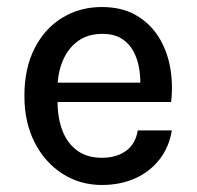

<svg xmlns="http://www.w3.org/2000/svg" viewBox="-20 -514 560 547"><path d="M270 13Q208 13 158 -19Q108 -51 78.8 -108Q49.5 -165 49.5 -240.5Q49.5 -319.5 78.5 -376.2Q107.5 -433 157.5 -463.5Q207.5 -494 270 -494Q326 -494 366 -471.5Q406 -449 430.8 -410.5Q455.5 -372 464.5 -323.5Q473.5 -275 467.5 -223.5H125.5V-278.5H402.5L379.5 -263.5Q381 -290 376.8 -317.2Q372.5 -344.5 360.5 -367.2Q348.5 -390 326.8 -403.8Q305 -417.5 271.5 -417.5Q230 -417.5 201.5 -396.5Q173 -375.5 158.5 -340.2Q144 -305 144 -263V-224.5Q144 -178 157.8 -142Q171.5 -106 199.8 -85.2Q228 -64.5 270 -64.5Q311.5 -64.5 338.8 -84Q366 -103.5 372.5 -142.5H469.5Q462 -95.5 435 -60.5Q408 -25.5 365.8 -6.2Q323.5 13 270 13Z"/></svg>

Font: Karla Medium
Style: Regular
Weight: 500
Designer: Jonathan Pinhorn
Version: Version 2.001